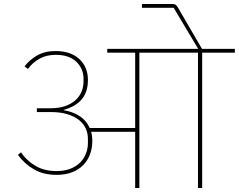

<svg xmlns="http://www.w3.org/2000/svg" viewBox="-20 -943 1198 963"><path d="M264 -66Q198 -66 150.5 -93.5Q103 -121 70 -166L85 -179Q114 -137 158 -111Q202 -85 264 -85Q303 -85 332.5 -96.5Q362 -108 381.5 -127.5Q401 -147 411 -172.5Q421 -198 421 -226V-246Q421 -274 410 -298.5Q399 -323 375.5 -341.5Q352 -360 317 -370.5Q282 -381 234 -381H165V-400H233Q276 -400 307 -411Q338 -422 358.5 -440.5Q379 -459 389 -483.5Q399 -508 399 -535V-547Q399 -599 362.5 -633.5Q326 -668 260 -668Q213 -668 178 -648.5Q143 -629 120 -597L103 -610Q128 -643 166.5 -665Q205 -687 259 -687Q334 -687 377.5 -647Q421 -607 421 -542Q421 -482 390.5 -445.5Q360 -409 300 -392V-390Q345 -383 379 -361Q413 -339 430 -301H658V-679H518V-698H974L952 -735L851 -904H692V-923H845Q856 -923 861.5 -918.5Q867 -914 872 -906L993 -698H1158V-679H994V0H973V-679H679V0H658V-282H437Q443 -261 443 -236Q443 -200 431.5 -169Q420 -138 397.5 -115Q375 -92 341.5 -79Q308 -66 264 -66Z"/></svg>

Font: IBM Plex Sans Devanagari Thin
Style: Regular
Weight: 100
Designer: Mike Abbink, Paul van der Laan, Pieter van Rosmalen, Erin McLaughlin
Foundry: Bold Monday
Version: Version 1.1